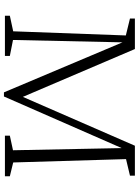

<svg xmlns="http://www.w3.org/2000/svg" viewBox="115 -815 705 975"><g transform="rotate(90 467.5 -327.5)"><path d="M60 0V-25L139 -42L160 -614L74 -635V-660H229L472 -91L720 -660H872V-635L788 -615L805 -42L875 -25V0H669V-25L743 -41L732 -593L470 5H449L195 -597L183 -41L264 -25V0Z"/></g></svg>

Font: Spectral ExtraLight
Style: Regular
Weight: 275
Designer: Jean-Baptiste Levee
Foundry: Production Type
Version: Version 2.001